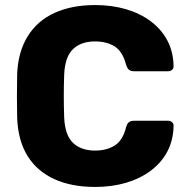

<svg xmlns="http://www.w3.org/2000/svg" viewBox="-20 -730 742 760"><path d="M357 10Q263 10 195 -21Q127 -52 89.5 -112Q52 -172 48 -261Q47 -302 47 -349Q47 -396 48 -439Q52 -526 90 -587Q128 -648 196 -679Q264 -710 357 -710Q423 -710 479 -693.5Q535 -677 577 -645.5Q619 -614 642.5 -569.5Q666 -525 667 -469Q668 -460 661.5 -454Q655 -448 646 -448H511Q498 -448 491 -453.5Q484 -459 479 -474Q465 -527 433.5 -546.5Q402 -566 356 -566Q301 -566 269 -535.5Q237 -505 234 -434Q231 -352 234 -266Q237 -195 269 -164.5Q301 -134 356 -134Q402 -134 434 -154Q466 -174 479 -226Q483 -241 490.5 -246.5Q498 -252 511 -252H646Q655 -252 661.5 -246Q668 -240 667 -231Q666 -175 642.5 -130.5Q619 -86 577 -54.5Q535 -23 479 -6.5Q423 10 357 10Z"/></svg>

Font: Rubik Light
Style: Bold
Weight: 700
Version: Version 2.104